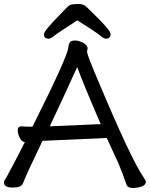

<svg xmlns="http://www.w3.org/2000/svg" viewBox="-27 -918 744 953"><path d="M220 -291 473 -302Q391 -491 356 -585Q278 -413 220 -291ZM633 15Q607 15 601 -1Q582 -57 561 -107L503 -233L345 -226Q199 -219 184 -219Q101 -47 87 -8Q79 13 37 13Q-7 13 -7 -12Q-7 -20 -2.5 -26Q2 -32 6 -39.5Q10 -47 19.5 -65Q29 -83 48.5 -119.5Q68 -156 96 -212H99Q83 -212 72 -232.5Q61 -253 61 -270Q61 -291 79 -291Q98 -289 134 -289Q307 -634 312 -681Q314 -701 320.5 -709Q327 -717 346 -717Q362 -717 383 -707Q404 -697 408 -680L405 -660Q405 -648 458 -522Q624 -127 685 -39Q697 -22 697 -16Q697 0 676.5 7.5Q656 15 633 15ZM498 -726Q488 -726 469.5 -742Q451 -758 357 -817Q260 -755 242.5 -740.5Q225 -726 215 -726Q191 -726 191 -748Q191 -765 274 -849Q294 -870 306 -882Q318 -894 329.5 -896Q341 -898 364 -898Q388 -898 401 -885Q414 -872 434 -853Q522 -768 522 -749Q522 -726 498 -726Z"/></svg>

Font: LXGW WenKai Lite Medium
Style: Regular
Weight: 500
Designer: LXGW / Fontworks Inc.
Foundry: LXGW / Fontworks Inc.
Version: Version 1.511; March 25, 2025